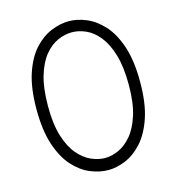

<svg xmlns="http://www.w3.org/2000/svg" viewBox="-115 -870 894 983"><g transform="rotate(-15 331.5 -378.5)"><path d="M339 16Q293.5 16 245 -3.8Q196.5 -23.5 155.2 -69Q114 -114.5 88.5 -190.5Q63 -266.5 63 -379Q63 -491.5 88.5 -567.5Q114 -643.5 155.2 -688.5Q196.5 -733.5 245 -753.2Q293.5 -773 339 -773Q383.5 -773 431 -753.2Q478.5 -733.5 519.8 -688.5Q561 -643.5 586.5 -567.5Q612 -491.5 612 -379Q612 -266.5 586.5 -190.5Q561 -114.5 519.8 -69Q478.5 -23.5 431 -3.8Q383.5 16 339 16ZM339 -48Q373 -48 410 -64.2Q447 -80.5 479.2 -118.2Q511.5 -156 531.8 -220Q552 -284 552 -379Q552 -474.5 532.8 -538.8Q513.5 -603 482.2 -641.8Q451 -680.5 413.5 -697.2Q376 -714 339 -714Q302 -714 264 -697.2Q226 -680.5 194.2 -641.8Q162.5 -603 143.2 -538.8Q124 -474.5 124 -379Q124 -284 144 -220Q164 -156 196.5 -118.2Q229 -80.5 266.5 -64.2Q304 -48 339 -48Z"/></g></svg>

Font: Junction Light
Style: Regular
Weight: 300
Designer: Caroline Hadilaksono
Foundry: Caroline Hadilaksono, Tyler Finck, The League of Moveable Type
Version: Version 2.000; ttfautohint (v1.8.3)